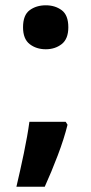

<svg xmlns="http://www.w3.org/2000/svg" viewBox="-20 -554 345 725"><path d="M67 -451Q67 -497 92 -515.5Q117 -534 153 -534Q188 -534 213 -515.5Q238 -497 238 -451Q238 -407 213 -387.5Q188 -368 153 -368Q117 -368 92 -387.5Q67 -407 67 -451ZM228 -94 235 -83Q222 -30 198 33Q174 96 149 151H42Q56 92 70 25Q84 -42 91 -94Z"/></svg>

Font: Noto Sans Sinhala UI
Style: Bold
Weight: 700
Designer: Jelle Bosma - Monotype Design Team
Foundry: Monotype Imaging Inc.
Version: Version 2.006; ttfautohint (v1.8.4.7-5d5b)